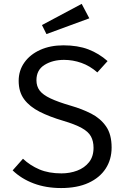

<svg xmlns="http://www.w3.org/2000/svg" viewBox="-20 -949 655 981"><path d="M550.3 -195.4Q550.3 -134.4 520 -87.7Q489.7 -41 432.1 -14.6Q374.4 11.8 292.3 11.8Q214.9 11.8 152.1 -11.8Q89.2 -35.4 44.6 -78.5L97.4 -137.9Q133.8 -103.6 181.5 -83.3Q229.2 -63.1 293.8 -63.1Q336.9 -63.1 374.4 -77.2Q411.8 -91.3 434.9 -120.3Q457.9 -149.2 457.9 -193.8Q457.9 -227.7 444.6 -252.1Q431.3 -276.4 397.4 -295.1Q363.6 -313.8 303.1 -331.8Q233.3 -352.3 182.3 -378.2Q131.3 -404.1 103.3 -441.8Q75.4 -479.5 75.4 -535.9Q75.4 -588.7 104.6 -629.7Q133.8 -670.8 185.4 -694.1Q236.9 -717.4 304.1 -717.4Q377.4 -717.4 431.5 -696.7Q485.6 -675.9 529.7 -636.9L477.4 -579Q439.5 -612.3 395.9 -627.7Q352.3 -643.1 307.2 -643.1Q249.2 -643.1 207.7 -617.4Q166.2 -591.8 166.2 -539Q166.2 -508.2 182.6 -486.4Q199 -464.6 237.9 -446.2Q276.9 -427.7 344.1 -408.2Q399 -392.3 445.9 -368.5Q492.8 -344.6 521.5 -303.8Q550.3 -263.1 550.3 -195.4ZM397.4 -929.2 436.4 -855.4 217.4 -774.9 194.4 -821Z"/></svg>

Font: FiraCode Nerd Font
Style: Regular
Weight: 400
Designer: Carrois Corporate, Edenspiekermann AG, Nikita Prokopov
Foundry: Carrois Corporate, Edenspiekermann AG, Nikita Prokopov
Version: Version 6.002;Nerd Fonts 2.2.2